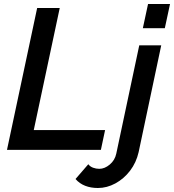

<svg xmlns="http://www.w3.org/2000/svg" viewBox="-20 -750 871 961"><path d="M166 -710H279L149 -99H506L485 0H15ZM721 -730H831L805 -609H695ZM470 191Q435 191 406.5 180Q378 169 358 146L422 72Q431 84 446 89.5Q461 95 477 95Q504 95 529.5 73.5Q555 52 562 19L677 -523H787L674 11Q662 64 631 104.5Q600 145 557.5 168Q515 191 470 191Z"/></svg>

Font: Raleway SemiBold
Style: Italic
Weight: 600
Italic angle: -12°
Designer: Matt McInerney, Pablo Impallari, Rodrigo Fuenzalida
Foundry: Matt McInerney, Pablo Impallari, Rodrigo Fuenzalida
Version: Version 4.026